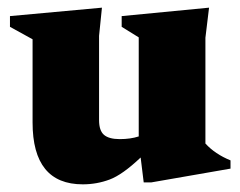

<svg xmlns="http://www.w3.org/2000/svg" viewBox="-20 -466 627 501"><path d="M238.5 -152.5Q238.5 -125 251.5 -114Q264.5 -103 292.5 -103Q320.5 -103 342 -110V-368.5L297.5 -396V-424L525.5 -446L516 -367.5V-91.5Q541 -64 581.5 -47.5V-26L374.5 10H355L347 -55Q299.5 -10 266 2.5Q232.5 15 196 15Q65 15 65 -146.5V-363.5L6 -396V-424L246 -446L238.5 -372.5Z"/></svg>

Font: Newsreader Text ExtraBold
Style: Regular
Weight: 800
Designer: Hugues Gentile
Foundry: Production Type
Version: Version 1.001